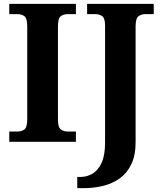

<svg xmlns="http://www.w3.org/2000/svg" viewBox="-20 -734 838 994"><path d="M28 0V-53H70Q92 -53 106.5 -64Q121 -75 121 -118V-596Q121 -639 106.5 -650Q92 -661 70 -661H28V-714H373V-661H331Q309 -661 294.5 -650Q280 -639 280 -596V-118Q280 -75 294.5 -64Q309 -53 331 -53H373V0ZM380 240V182H398Q430 182 459 165Q488 148 506 109Q524 70 524 3V-600Q524 -640 509 -650.5Q494 -661 473 -661H431V-714H776V-661H734Q712 -661 697 -650Q682 -639 682 -596V2Q682 70 660 116Q638 162 600.5 189Q563 216 515 228Q467 240 416 240Z"/></svg>

Font: Noto Serif Yezidi
Style: Bold
Weight: 700
Designer: Dalton Maag Ltd
Foundry: Dalton Maag Ltd
Version: Version 1.001; ttfautohint (v1.8.4.7-5d5b)